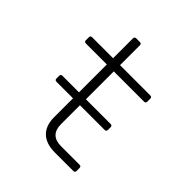

<svg xmlns="http://www.w3.org/2000/svg" viewBox="-190 -842 979 979"><g transform="rotate(45 300.0 -352.5)"><path d="M106 -261Q94 -261 94 -273V-292Q94 -304 106 -304H225V-505H74Q62 -505 62 -517V-538Q62 -550 74 -550H225V-693Q225 -705 237 -705H263Q275 -705 275 -693V-550H493Q505 -550 505 -538V-517Q505 -505 493 -505H275V-304H453Q465 -304 465 -292V-273Q465 -261 453 -261H275V-125Q275 -45 355 -45H488Q500 -45 500 -33V-12Q500 0 488 0H355Q292 0 258.5 -32Q225 -64 225 -125V-261Z"/></g></svg>

Font: Pitagon Sans Mono Thin
Style: Regular
Weight: 100
Monospace: yes
Designer: Travis Tran
Foundry: Pitagon
Version: Version 1.001; ttfautohint (v1.8.4.7-5d5b);gftools[0.9.26]